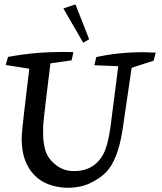

<svg xmlns="http://www.w3.org/2000/svg" viewBox="-20 -847 746 883"><path d="M271.5 -808.1 327.1 -826.7 390.1 -666.5 362.8 -650.4ZM114.7 -530.8 6.3 -548.3 17.1 -585.4Q93.3 -599.1 157.7 -604Q210.9 -607.9 261.2 -607.9Q309.1 -607.9 317.9 -606.9L309.1 -569.3L211.9 -555.7L188.5 -363.8Q188.5 -358.9 187.5 -352.1Q187 -350.1 185.8 -337.9Q184.6 -325.7 183.1 -315.9Q181.6 -305.7 180.7 -291L179.2 -276.4Q178.2 -267.1 178.2 -238.3Q178.2 -212.9 180.2 -197.8Q183.1 -177.2 187 -161.1Q197.8 -120.1 232.9 -91.8Q270 -60.1 319.8 -60.1Q415 -60.1 457 -141.6Q475.6 -178.2 487.8 -260.7L523.9 -542.5L414.1 -546.9L422.9 -584.5Q524.9 -606.9 637.7 -606.9Q651.4 -606.9 696.3 -605L686.5 -567.9L585.4 -535.2L543.9 -252.4Q522.5 -111.3 468.3 -55.7Q442.9 -28.8 397 -5.9Q352.1 16.6 289.1 16.6H285.2Q190.9 12.2 139.2 -40.5Q80.1 -99.6 79.6 -207.5Q79.6 -236.8 92.3 -342.8Z"/></svg>

Font: Neuton Cursive
Style: Regular
Weight: 500
Designer: Brian M Zick
Version: Version 1.43